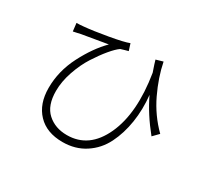

<svg xmlns="http://www.w3.org/2000/svg" viewBox="-150 -948 1301 1213"><g transform="rotate(30 500.0 -342.0)"><path d="M933.6 -315.4 893.6 -274.4Q804.7 -383.8 752 -495.1Q762.7 -393.6 748 -299.8Q733.4 -206.1 695.3 -129.9Q657.2 -53.7 586.9 -7.8Q516.6 38.1 423.8 38.1Q307.6 38.1 242.7 -30.3Q177.7 -98.6 177.7 -214.8Q177.7 -337.9 236.8 -453.1Q295.9 -568.4 370.1 -642.6Q348.6 -638.7 185.5 -611.3Q177.7 -609.4 159.7 -605.5Q141.6 -601.6 131.8 -599.6L125 -658.2Q149.4 -658.2 175.8 -661.1Q241.2 -667 344.2 -685.1Q447.3 -703.1 484.4 -717.8L500 -668.9Q494.1 -667 473.6 -661.6Q453.1 -656.2 446.3 -653.3Q420.9 -635.7 386.2 -594.2Q351.6 -552.7 314.9 -495.6Q278.3 -438.5 252.9 -364.3Q227.5 -290 227.5 -221.7Q227.5 -115.2 283.7 -64.5Q339.8 -13.7 425.8 -13.7Q586.9 -13.7 665 -184.1Q743.2 -354.5 699.2 -626Q678.7 -685.5 672.9 -707L723.6 -721.7Q744.1 -618.2 795.9 -509.3Q847.7 -400.4 933.6 -315.4Z"/></g></svg>

Font: GenEi Gothic M Light
Style: Regular
Weight: 300
Designer: o_tamon (Modified); [Source Han Sans]
Ryoko NISHIZUKA  (kana & ideographs); Paul D. Hunt (Latin, Greek & Cyrillic); Wenl
Version: Version 1.1a;Original Version 1.004